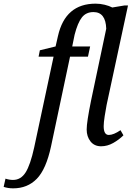

<svg xmlns="http://www.w3.org/2000/svg" viewBox="-151 -790 720 1050"><path d="M-131 232 -121 187Q-100 194 -80 194Q-37 194 -11 153Q15 112 36 16L142 -480H60L67 -515L153 -536L166 -593Q206 -770 372 -770Q397 -770 421.5 -764Q446 -758 463 -749L529 -760H549L432 -216Q427 -191 421.5 -155Q416 -119 416 -100Q416 -52 444 -52Q470 -52 508 -78L524 -50Q500 -26 468 -8Q436 10 402 10Q365 10 344 -16.5Q323 -43 323 -82Q323 -122 347 -240L430 -633Q427 -724 360 -724Q320 -724 297 -695Q274 -666 257 -600L244 -536H342L330 -480H232L128 11Q101 136 50 188Q-1 240 -79 240Q-107 240 -131 232Z"/></svg>

Font: Noto Serif Narrow
Style: Italic
Weight: 400
Width: 4
Italic angle: -12°
Designer: Monotype Design Team
Foundry: Monotype Imaging Inc.
Version: Version 1.001